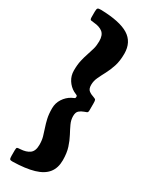

<svg xmlns="http://www.w3.org/2000/svg" viewBox="-239 -823 790 1016"><g transform="rotate(30 156.0 -315.0)"><path d="M49.7 -779.8Q33.5 -780.3 29.2 -775.6Q25 -771 25 -754.2V-721.2Q25 -706.2 31.5 -704.7Q38 -703.2 50.5 -702.2Q85.2 -699.5 104.6 -683.9Q124 -668.2 124 -631Q124 -604.5 118 -582.9Q112 -561.2 104.5 -539.6Q97 -518 91 -491.9Q85 -465.7 85 -430Q85 -398.5 101.2 -372.9Q117.5 -347.3 143 -333Q155.3 -326.8 160.8 -324.8Q166.3 -322.8 166.3 -315Q166.3 -307.2 161.4 -305.5Q156.5 -303.7 145.5 -298Q119 -283.5 102 -257.2Q85 -231 85 -199Q85 -163.5 91 -137.4Q97 -111.3 104.5 -89.6Q112 -68 118 -46.4Q124 -24.8 124 2Q124 40 103.7 55.2Q83.5 70.5 47 72.5Q33 73 29 75.1Q25 77.2 25 92.7V126.5Q25 141.5 28.4 146Q31.7 150.5 45.5 150Q123.5 148.3 173.6 133.5Q223.8 118.8 247.9 88.5Q272 58.3 272 11Q272 -33 261.5 -65.6Q251 -98.2 237 -124.2Q223 -150.2 212.5 -172.9Q202 -195.5 202 -219Q202 -242.5 213.5 -252.5Q225 -262.5 241 -268Q249.3 -271 255.6 -273.5Q262 -276 262 -288.2V-330.5Q262 -346.3 259.8 -351.3Q257.5 -356.3 246 -360Q228 -365.5 215 -375.3Q202 -385 202 -410Q202 -433.5 212.5 -456.1Q223 -478.8 237 -504.8Q251 -530.8 261.5 -563.4Q272 -596 272 -640Q272 -710.8 218.5 -743.9Q165 -777 49.7 -779.8Z"/></g></svg>

Font: Besley
Style: Regular
Weight: 400
Designer: Owen Earl
Foundry: indestructible type*
Version: Version 4.000